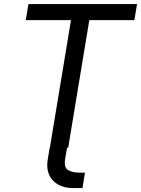

<svg xmlns="http://www.w3.org/2000/svg" viewBox="-20 -748 714 972"><path d="M319.3 0 309.6 58.6Q302.7 101.1 326.2 113.8Q349.6 126.5 383.8 126H410.2L397.5 204.1H349.6Q319.8 204.1 293.9 195.1Q268.1 186 249.8 167.7Q231.4 149.4 223.6 122.3Q215.8 95.2 221.7 59.6L231.4 0ZM110.4 -646 124 -727.5H673.8L660.2 -646H432.1L325.2 0H232.4L339.4 -646Z"/></svg>

Font: Adwaita Sans
Style: Italic
Weight: 400
Italic angle: -9.39999°
Designer: Rasmus Andersson
Foundry: rsms
Version: Version 4.001;git-9221beed3